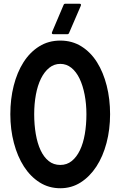

<svg xmlns="http://www.w3.org/2000/svg" viewBox="-20 -974 647 1022"><path d="M301 -758Q364 -758 413.5 -727Q463 -696 496.5 -642.5Q530 -589 548 -518Q566 -447 566 -366Q566 -285 547 -213Q528 -141 493 -87.5Q458 -34 409.5 -3Q361 28 301 28Q240 28 191 -3Q142 -34 107.5 -87.5Q73 -141 54 -213Q35 -285 35 -366Q35 -447 53 -518Q71 -589 105 -642.5Q139 -696 188.5 -727Q238 -758 301 -758ZM301 -96Q336 -96 362 -117Q388 -138 405.5 -174.5Q423 -211 431.5 -260.5Q440 -310 440 -366Q440 -421 430.5 -470Q421 -519 403.5 -555.5Q386 -592 360 -613Q334 -634 301 -634Q268 -634 242 -613Q216 -592 198 -555.5Q180 -519 171 -470Q162 -421 162 -366Q162 -310 170.5 -260.5Q179 -211 196 -174.5Q213 -138 239 -117Q265 -96 301 -96ZM319 -949Q321 -954 326 -954H404Q414 -954 410 -943L347 -797Q344 -792 340 -792H264Q253 -792 257 -803Z"/></svg>

Font: RonaldsonGothic
Style: Regular
Weight: 400
Designer: Mr. Robertson for MacKellar, Smiths & Jordan Co. Philadelphia
Foundry: CAT-Fonts Peter Wiegel
Version: Version 1.000